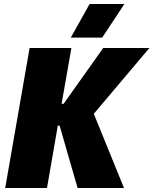

<svg xmlns="http://www.w3.org/2000/svg" viewBox="-20 -940 767 960"><path d="M368 0H600L449 -371L727 -700H496L298 -421H288L337 -700H128L6 0H215L269 -312H278ZM602 -920H428L334 -752H491Z"/></svg>

Font: Fixel Text 20240404 Black
Style: Italic
Weight: 900
Width: 4
Italic angle: -10°
Designer: AlfaBravo + MacPaw
Foundry: Kyrylo Tkachov, Marchela Mozhyna, Serhii Makarenko, Maria Weinstein, Zakhar Kryvoshyya
Version: Version 1.211;Glyphs 3.2 (3225)